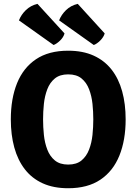

<svg xmlns="http://www.w3.org/2000/svg" viewBox="-20 -960 706 994"><path d="M203 -342Q203 -302.5 207.2 -261.5Q211.5 -220.5 224.8 -185.8Q238 -151 264 -129.5Q290 -108 333 -108Q376.5 -108 402.2 -129.5Q428 -151 441.2 -185.8Q454.5 -220.5 458.8 -261.5Q463 -302.5 463 -342Q463 -381.5 458.8 -422.2Q454.5 -463 441.2 -497.8Q428 -532.5 402.2 -553.8Q376.5 -575 333 -575Q290 -575 264 -553.8Q238 -532.5 224.8 -497.8Q211.5 -463 207.2 -422.2Q203 -381.5 203 -342ZM36 -342Q36 -449 68.2 -529Q100.5 -609 166.2 -653.2Q232 -697.5 333 -697.5Q409 -697.5 465 -672Q521 -646.5 557.8 -599.5Q594.5 -552.5 612.5 -487Q630.5 -421.5 630.5 -342Q630.5 -234.5 598 -154.2Q565.5 -74 499.8 -29.8Q434 14.5 333 14.5Q257 14.5 201 -11Q145 -36.5 108.5 -83.8Q72 -131 54 -196.5Q36 -262 36 -342ZM174 -940 314 -787Q309 -767.5 291.2 -750.2Q273.5 -733 257.5 -727L78 -854.5Q89.5 -884 114 -907.8Q138.5 -931.5 174 -940ZM382.5 -940 522 -787Q517 -768.5 499.5 -750.8Q482 -733 465.5 -727L286 -854.5Q297.5 -884 322 -907.8Q346.5 -931.5 382.5 -940Z"/></svg>

Font: Signika Light
Style: Bold
Weight: 700
Version: Version 2.003;gftools[0.9.32]